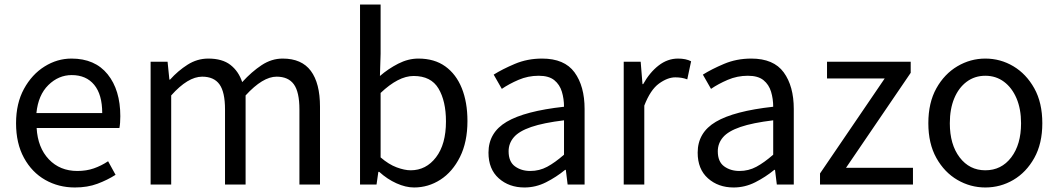

<svg xmlns="http://www.w3.org/2000/svg" viewBox="-20 -816 4680 849"><path d="M311 13Q239 13 180 -20.5Q121 -54 86 -118Q51 -182 51 -271Q51 -359 86 -423Q121 -487 177 -522Q233 -557 296 -557Q400 -557 456 -487.5Q512 -418 512 -302Q512 -287 511 -273.5Q510 -260 508 -250H142Q147 -163 196 -111.5Q245 -60 322 -60Q362 -60 395 -71.5Q428 -83 458 -103L491 -43Q455 -20 411 -3.5Q367 13 311 13ZM141 -316H432Q432 -398 396.5 -441Q361 -484 297 -484Q239 -484 194 -440Q149 -396 141 -316Z M646 0V-543H721L729 -464H732Q767 -503 809.5 -530Q852 -557 901 -557Q963 -557 999 -529Q1035 -501 1051 -453Q1093 -499 1137 -528Q1181 -557 1230 -557Q1314 -557 1354.5 -502.5Q1395 -448 1395 -344V0H1304V-332Q1304 -409 1279.5 -443Q1255 -477 1203 -477Q1142 -477 1066 -394V0H975V-332Q975 -409 950.5 -443Q926 -477 874 -477Q811 -477 737 -394V0Z M1811 13Q1774 13 1733 -5.5Q1692 -24 1657 -56H1653L1645 0H1572V-796H1663V-578L1660 -480Q1697 -512 1741 -534.5Q1785 -557 1830 -557Q1901 -557 1949 -522.5Q1997 -488 2022 -426Q2047 -364 2047 -281Q2047 -188 2014 -122Q1981 -56 1927.5 -21.5Q1874 13 1811 13ZM1796 -63Q1864 -63 1908 -120.5Q1952 -178 1952 -279Q1952 -369 1919 -424.5Q1886 -480 1809 -480Q1775 -480 1738.5 -461Q1702 -442 1663 -405V-120Q1699 -89 1734 -76Q1769 -63 1796 -63Z M2299 13Q2231 13 2185.5 -27.5Q2140 -68 2140 -141Q2140 -230 2220.5 -277.5Q2301 -325 2474 -344Q2474 -379 2464.5 -410.5Q2455 -442 2431 -461.5Q2407 -481 2362 -481Q2315 -481 2273 -463Q2231 -445 2199 -423L2163 -486Q2201 -510 2256.5 -533.5Q2312 -557 2377 -557Q2476 -557 2520.5 -496Q2565 -435 2565 -334V0H2490L2482 -65H2479Q2440 -33 2394.5 -10Q2349 13 2299 13ZM2325 -60Q2365 -60 2399.5 -78.5Q2434 -97 2474 -132V-284Q2383 -273 2329 -254.5Q2275 -236 2252 -209Q2229 -182 2229 -147Q2229 -101 2257 -80.5Q2285 -60 2325 -60Z M2738 0V-543H2813L2821 -444H2824Q2853 -496 2892.5 -526.5Q2932 -557 2978 -557Q3013 -557 3036 -545L3019 -465Q2996 -474 2966 -474Q2932 -474 2894 -446.5Q2856 -419 2829 -349V0Z M3224 13Q3156 13 3110.5 -27.5Q3065 -68 3065 -141Q3065 -230 3145.5 -277.5Q3226 -325 3399 -344Q3399 -379 3389.5 -410.5Q3380 -442 3356 -461.5Q3332 -481 3287 -481Q3240 -481 3198 -463Q3156 -445 3124 -423L3088 -486Q3126 -510 3181.5 -533.5Q3237 -557 3302 -557Q3401 -557 3445.5 -496Q3490 -435 3490 -334V0H3415L3407 -65H3404Q3365 -33 3319.5 -10Q3274 13 3224 13ZM3250 -60Q3290 -60 3324.5 -78.5Q3359 -97 3399 -132V-284Q3308 -273 3254 -254.5Q3200 -236 3177 -209Q3154 -182 3154 -147Q3154 -101 3182 -80.5Q3210 -60 3250 -60Z M3606 0V-49L3892 -469H3637V-543H4007V-494L3721 -74H4017V0Z M4337 13Q4271 13 4213.5 -20.5Q4156 -54 4120.5 -117.5Q4085 -181 4085 -271Q4085 -362 4120.5 -425.5Q4156 -489 4213.5 -523Q4271 -557 4337 -557Q4404 -557 4461 -523Q4518 -489 4553.5 -425.5Q4589 -362 4589 -271Q4589 -181 4553.5 -117.5Q4518 -54 4461 -20.5Q4404 13 4337 13ZM4337 -63Q4408 -63 4451.5 -120Q4495 -177 4495 -271Q4495 -334 4475 -381Q4455 -428 4419.5 -454.5Q4384 -481 4337 -481Q4290 -481 4254.5 -454.5Q4219 -428 4199.5 -381Q4180 -334 4180 -271Q4180 -177 4223.5 -120Q4267 -63 4337 -63Z"/></svg>

Font: Chiron Sans HK TT
Style: Regular
Weight: 400
Designer: Ryoko NISHIZUKA 西塚涼子 (kana, bopomofo & ideographs); Paul D. Hunt (Latin, Greek & Cyrillic); Sandoll Communications 산돌커뮤니
Foundry: Adobe
Version: Version 2.022;hotconv 1.0.109;makeotfexe 2.5.65596